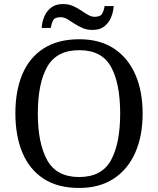

<svg xmlns="http://www.w3.org/2000/svg" viewBox="-20 -919 782 949"><path d="M371 10Q265 10 195 -36Q125 -82 90.5 -165Q56 -248 56 -359Q56 -470 90.5 -552Q125 -634 195.5 -679.5Q266 -725 372 -725Q473 -725 542.5 -679.5Q612 -634 648.5 -551.5Q685 -469 685 -358Q685 -247 648.5 -164.5Q612 -82 542 -36Q472 10 371 10ZM371 -44Q483 -44 528.5 -127Q574 -210 574 -358Q574 -507 528.5 -589Q483 -671 372 -671Q260 -671 213.5 -589Q167 -507 167 -358Q167 -210 213.5 -127Q260 -44 371 -44ZM437 -771Q410 -771 388 -780.5Q366 -790 347.5 -802.5Q329 -815 312.5 -824.5Q296 -834 280 -834Q250 -834 242 -817.5Q234 -801 231 -781H186Q188 -812 199.5 -838.5Q211 -865 233.5 -882Q256 -899 292 -899Q319 -899 340.5 -889.5Q362 -880 380.5 -867.5Q399 -855 415.5 -845.5Q432 -836 448 -836Q477 -836 485.5 -852.5Q494 -869 497 -889H542Q540 -859 528.5 -832Q517 -805 495 -788Q473 -771 437 -771Z"/></svg>

Font: Noto Serif Oriya
Style: Regular
Weight: 400
Designer: David Williams
Foundry: Google LLC, David Williams
Version: Version 1.051; ttfautohint (v1.8.4.7-5d5b)